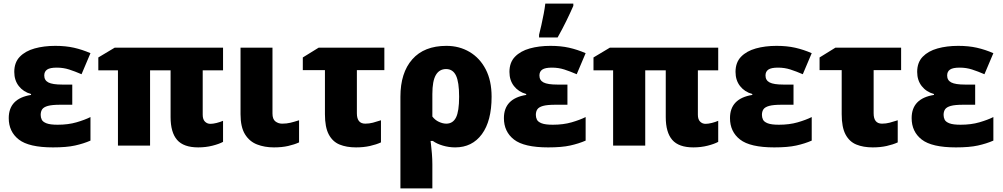

<svg xmlns="http://www.w3.org/2000/svg" viewBox="-20 -816 5620 1076"><path d="M385 -342V-229H318Q272 -229 248.5 -222.5Q225 -216 216.5 -203.5Q208 -191 208 -172Q208 -158 214 -145.5Q220 -133 240.5 -125Q261 -117 303 -117Q362 -117 408.5 -130.5Q455 -144 487 -160V-28Q448 -11 400.5 -0.5Q353 10 277 10Q142 10 85.5 -34Q29 -78 29 -154Q29 -264 154 -284V-289Q111 -301 85.5 -333.5Q60 -366 60 -413Q60 -466 91 -498Q122 -530 174 -544.5Q226 -559 290 -559Q348 -559 394.5 -548.5Q441 -538 487 -518L437 -400Q400 -416 367.5 -426.5Q335 -437 298 -437Q260 -437 244 -426Q228 -415 228 -393Q228 -366 251 -354Q274 -342 329 -342Z M1159 -122Q1174 -122 1194 -127Q1214 -132 1230 -139V-21Q1208 -9 1170.5 0.5Q1133 10 1091 10Q1009 10 972.5 -32Q936 -74 936 -160V-422H821V0H641V-422H531V-494L623 -549H1230V-422H1116V-173Q1116 -147 1128.5 -134.5Q1141 -122 1159 -122Z M1507 -549V-180Q1507 -148 1523.5 -135.5Q1540 -123 1561 -123Q1586 -123 1607 -128Q1628 -133 1656 -142V-18Q1630 -6 1595 2Q1560 10 1515 10Q1463 10 1420.5 -6.5Q1378 -23 1353 -63.5Q1328 -104 1328 -176V-549Z M2134 -549V-423H1980V-181Q1980 -123 2027 -123Q2049 -123 2070 -128.5Q2091 -134 2115 -142V-18Q2089 -6 2053.5 2Q2018 10 1975 10Q1922 10 1883 -6Q1844 -22 1822.5 -62.5Q1801 -103 1801 -176V-423H1677V-494L1766 -549Z M2735 -274Q2735 -138 2680.5 -64Q2626 10 2531 10Q2496 10 2462 0Q2428 -10 2406 -26H2393Q2393 -26 2395.5 -5.5Q2398 15 2400.5 45.5Q2403 76 2403 105V240H2224V-274Q2224 -408 2290.5 -483.5Q2357 -559 2482 -559Q2554 -559 2611.5 -525Q2669 -491 2702 -427.5Q2735 -364 2735 -274ZM2480 -429Q2442 -429 2422.5 -395.5Q2403 -362 2403 -289V-163Q2418 -143 2440 -133Q2462 -123 2481 -123Q2518 -123 2535.5 -157.5Q2553 -192 2553 -274Q2553 -356 2535.5 -392.5Q2518 -429 2480 -429Z M3160 -342V-229H3093Q3047 -229 3023.5 -222.5Q3000 -216 2991.5 -203.5Q2983 -191 2983 -172Q2983 -158 2989 -145.5Q2995 -133 3015.5 -125Q3036 -117 3078 -117Q3137 -117 3183.5 -130.5Q3230 -144 3262 -160V-28Q3223 -11 3175.5 -0.5Q3128 10 3052 10Q2917 10 2860.5 -34Q2804 -78 2804 -154Q2804 -264 2929 -284V-289Q2886 -301 2860.5 -333.5Q2835 -366 2835 -413Q2835 -466 2866 -498Q2897 -530 2949 -544.5Q3001 -559 3065 -559Q3123 -559 3169.5 -548.5Q3216 -538 3262 -518L3212 -400Q3175 -416 3142.5 -426.5Q3110 -437 3073 -437Q3035 -437 3019 -426Q3003 -415 3003 -393Q3003 -366 3026 -354Q3049 -342 3104 -342ZM3001 -606V-621Q3007 -644 3014 -675.5Q3021 -707 3027 -738.5Q3033 -770 3036 -796H3193V-783Q3175 -742 3153.5 -698Q3132 -654 3105 -606Z M3934 -122Q3949 -122 3969 -127Q3989 -132 4005 -139V-21Q3983 -9 3945.5 0.5Q3908 10 3866 10Q3784 10 3747.5 -32Q3711 -74 3711 -160V-422H3596V0H3416V-422H3306V-494L3398 -549H4005V-422H3891V-173Q3891 -147 3903.5 -134.5Q3916 -122 3934 -122Z M4427 -342V-229H4360Q4314 -229 4290.5 -222.5Q4267 -216 4258.5 -203.5Q4250 -191 4250 -172Q4250 -158 4256 -145.5Q4262 -133 4282.5 -125Q4303 -117 4345 -117Q4404 -117 4450.5 -130.5Q4497 -144 4529 -160V-28Q4490 -11 4442.5 -0.5Q4395 10 4319 10Q4184 10 4127.5 -34Q4071 -78 4071 -154Q4071 -264 4196 -284V-289Q4153 -301 4127.5 -333.5Q4102 -366 4102 -413Q4102 -466 4133 -498Q4164 -530 4216 -544.5Q4268 -559 4332 -559Q4390 -559 4436.5 -548.5Q4483 -538 4529 -518L4479 -400Q4442 -416 4409.5 -426.5Q4377 -437 4340 -437Q4302 -437 4286 -426Q4270 -415 4270 -393Q4270 -366 4293 -354Q4316 -342 4371 -342Z M5030 -549V-423H4876V-181Q4876 -123 4923 -123Q4945 -123 4966 -128.5Q4987 -134 5011 -142V-18Q4985 -6 4949.5 2Q4914 10 4871 10Q4818 10 4779 -6Q4740 -22 4718.5 -62.5Q4697 -103 4697 -176V-423H4573V-494L4662 -549Z M5445 -342V-229H5378Q5332 -229 5308.5 -222.5Q5285 -216 5276.5 -203.5Q5268 -191 5268 -172Q5268 -158 5274 -145.5Q5280 -133 5300.5 -125Q5321 -117 5363 -117Q5422 -117 5468.5 -130.5Q5515 -144 5547 -160V-28Q5508 -11 5460.5 -0.5Q5413 10 5337 10Q5202 10 5145.5 -34Q5089 -78 5089 -154Q5089 -264 5214 -284V-289Q5171 -301 5145.5 -333.5Q5120 -366 5120 -413Q5120 -466 5151 -498Q5182 -530 5234 -544.5Q5286 -559 5350 -559Q5408 -559 5454.5 -548.5Q5501 -538 5547 -518L5497 -400Q5460 -416 5427.5 -426.5Q5395 -437 5358 -437Q5320 -437 5304 -426Q5288 -415 5288 -393Q5288 -366 5311 -354Q5334 -342 5389 -342Z"/></svg>

Font: Noto Sans Disp ExtBd
Style: Regular
Weight: 800
Designer: Monotype Design Team
Foundry: Monotype Imaging Inc.
Version: Version 2.000;GOOG;noto-source:20170915:90ef993387c0; ttfaut